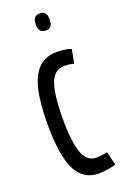

<svg xmlns="http://www.w3.org/2000/svg" viewBox="-144 -774 539 830"><g transform="rotate(-20 125.0 -359.0)"><path d="M23.4 -265Q23.4 -364.1 38.6 -425.9Q53.9 -487.7 85.7 -517Q117.5 -546.2 167.2 -546.2Q178.8 -546.2 190.7 -545.1Q202.7 -544 213.9 -541.8Q225.1 -539.7 233.4 -536.1L221.3 -472.2Q214.3 -474.2 207.5 -475.7Q200.7 -477.2 193.6 -477.7Q186.4 -478.2 177.8 -478.2Q148.9 -478.2 130.3 -458Q111.6 -437.9 102.6 -391Q93.6 -344 93.6 -262.7Q93.6 -187.2 102.5 -142Q111.4 -96.8 129.3 -77.4Q147.3 -58 173.2 -58Q180.8 -58 189.8 -59Q198.8 -60 208 -61.3Q217.2 -62.6 224.4 -64.2L239 -2.2Q225.9 2.9 202.6 6.5Q179.4 10 158.9 10Q89.7 10 56.5 -55.3Q23.4 -120.6 23.4 -265ZM155.2 -649Q140.8 -649 132 -658.3Q123.2 -667.5 123.2 -688.4Q123.2 -710.4 132 -719.1Q140.8 -727.8 155.2 -727.8Q171.3 -727.8 179.3 -719.1Q187.2 -710.4 187.2 -688.4Q187.2 -667.5 179.3 -658.3Q171.3 -649 155.2 -649Z"/></g></svg>

Font: Georama ExtraCondensed Thin
Style: Regular
Weight: 100
Width: 2
Designer: Jean-Baptiste Levee
Foundry: Production Type
Version: Version 1.001